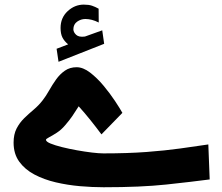

<svg xmlns="http://www.w3.org/2000/svg" viewBox="-20 -808 957 828"><path d="M273.9 -616.7Q257.3 -630.4 249.3 -646.2Q241.2 -662.1 241.2 -687.5Q241.2 -731.4 271.7 -759.8Q302.2 -788.1 341.3 -788.1Q362.8 -788.1 376.7 -783.4Q390.6 -778.8 405.3 -770.5L405.8 -710.9Q376 -726.1 348.1 -726.1Q329.1 -726.1 312.7 -714.6Q296.4 -703.1 296.4 -681.2Q296.9 -668.5 308.6 -657.7Q320.3 -647 345.7 -650.4Q346.2 -650.4 349.1 -651.4L420.9 -677.2L429.2 -619.1L232.4 -541.5L224.1 -597.7ZM425.8 -146.5Q531.2 -146.5 612.1 -152.6Q692.9 -158.7 757.3 -167.7Q821.8 -176.8 878.4 -185.1L884.3 -34.2Q806.2 -23.9 697 -12.2Q587.9 -0.5 426.8 -0.5Q378.4 -0.5 325 -5.1Q271.5 -9.8 220.5 -21.7Q169.4 -33.7 128.4 -55.4Q87.4 -77.1 63 -110.8Q38.6 -144.5 38.6 -192.9Q38.6 -228.5 51.5 -253.7Q64.5 -278.8 84.2 -298.1Q104 -317.4 125.5 -335.4Q147 -353.5 163.6 -375Q178.2 -393.6 191.9 -418Q205.6 -442.4 221.9 -465.3Q238.3 -488.3 259.8 -503.2Q281.2 -518.1 310.5 -518.1Q338.4 -518.1 368.7 -494.9Q398.9 -471.7 426.8 -438.2Q454.6 -404.8 476.1 -372.3Q497.6 -339.8 507.8 -321.3L417.5 -228.5Q395 -258.8 369.6 -290.5Q344.2 -322.3 319.3 -349.6Q304.2 -325.7 292 -307.6Q279.8 -289.6 260.7 -267.6Q244.1 -248 224.9 -235.6Q205.6 -223.1 191.9 -216.1Q178.2 -209 178.2 -205.1Q178.2 -197.3 197.5 -189.2Q216.8 -181.2 247.3 -173.6Q277.8 -166 312 -159.9Q346.2 -153.8 376.7 -150.1Q407.2 -146.5 425.8 -146.5Z"/></svg>

Font: Vazirmatn RD UI Black
Style: Regular
Weight: 900
Designer: Saber Rastikerdar
Foundry: Saber Rastikerdar
Version: Version 33.003